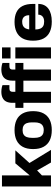

<svg xmlns="http://www.w3.org/2000/svg" viewBox="1007 -1781 786 2840"><g transform="rotate(-90 1400.0 -361.0)"><path d="M62 0V-725H226V-315L404 -527H596L409 -318L603 0H416L299 -205L226 -134V0Z M895 12Q807 12 744.5 -18Q682 -48 648.5 -109.5Q615 -171 615 -264Q615 -357 648.5 -418Q682 -479 744.5 -509Q807 -539 895 -539Q984 -539 1046.5 -509Q1109 -479 1142.5 -418Q1176 -357 1176 -264Q1176 -171 1142.5 -109.5Q1109 -48 1046.5 -18Q984 12 895 12ZM895 -107Q936 -107 961.5 -123Q987 -139 998.5 -169.5Q1010 -200 1010 -245V-282Q1010 -327 998.5 -358Q987 -389 961.5 -404.5Q936 -420 895 -420Q855 -420 829.5 -404.5Q804 -389 792.5 -358Q781 -327 781 -282V-245Q781 -200 792.5 -169.5Q804 -139 829.5 -123Q855 -107 895 -107Z M1299 0V-408H1224V-527H1299V-570Q1299 -625 1317.5 -661.5Q1336 -698 1373 -716Q1410 -734 1464 -734Q1479 -734 1497 -732Q1515 -730 1532.5 -726Q1550 -722 1561 -717V-615H1513Q1485 -615 1473.5 -603Q1462 -591 1462 -566V-527H1627V-570Q1627 -625 1645.5 -661.5Q1664 -698 1701 -716Q1738 -734 1793 -734Q1807 -734 1825 -732Q1843 -730 1860.5 -726Q1878 -722 1889 -717V-615H1842Q1814 -615 1802.5 -603Q1791 -591 1791 -566V-527H1889V-408H1791V0H1627V-408H1462V0ZM1955 -598V-724H2119V-598ZM1955 0V-527H2119V0Z M2501 12Q2411 12 2348 -17.5Q2285 -47 2251.5 -108Q2218 -169 2218 -264Q2218 -357 2251 -418Q2284 -479 2346 -509Q2408 -539 2495 -539Q2581 -539 2640.5 -510Q2700 -481 2731 -421Q2762 -361 2762 -266V-231H2384Q2384 -189 2396 -160Q2408 -131 2433 -116Q2458 -101 2500 -101Q2525 -101 2544 -107Q2563 -113 2576 -124.5Q2589 -136 2596 -152Q2603 -168 2603 -188H2762Q2762 -140 2744.5 -102.5Q2727 -65 2693 -39.5Q2659 -14 2610.5 -1Q2562 12 2501 12ZM2385 -322H2595Q2595 -348 2588.5 -367.5Q2582 -387 2569.5 -400Q2557 -413 2539.5 -419.5Q2522 -426 2499 -426Q2463 -426 2439 -414Q2415 -402 2402 -379Q2389 -356 2385 -322Z"/></g></svg>

Font: Archivo SemiBold ExtraBold
Style: Regular
Weight: 800
Version: Version 2.001